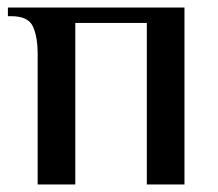

<svg xmlns="http://www.w3.org/2000/svg" viewBox="-20 -490 579 510"><path d="M80 0V-347Q80 -392 67.5 -419.5Q55 -447 10 -447H1V-470H470V0H370V-429H180V0Z"/></svg>

Font: El Messiri Medium
Style: Regular
Weight: 500
Designer: Mohamed Gaber
Foundry: Kief Type Foundry
Version: Version 2.020; ttfautohint (v1.8.3)